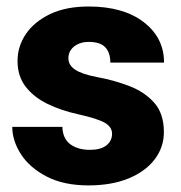

<svg xmlns="http://www.w3.org/2000/svg" viewBox="-20 -558 553 588"><path d="M323.2 -148.4Q323.2 -168.5 302 -181.4Q280.8 -194.3 219.7 -208Q168 -219.2 125.7 -239.7Q83.5 -260.3 58.6 -292.5Q33.7 -324.7 33.7 -371.1Q33.7 -416 59.3 -453.9Q85 -491.7 133.5 -514.9Q182.1 -538.1 251.5 -538.1Q357.9 -538.1 420.2 -490.2Q482.4 -442.4 482.4 -366.2H317.9Q317.9 -396.5 302.5 -413.1Q287.1 -429.7 251 -429.7Q225.6 -429.7 207.5 -416Q189.5 -402.3 189.5 -379.4Q189.5 -358.4 210.4 -344.5Q231.4 -330.6 277.8 -321.8Q331.1 -312 377.4 -293.9Q423.8 -275.9 452.9 -242.7Q481.9 -209.5 481.9 -153.3Q481.9 -106.9 453.6 -69.8Q425.3 -32.7 373.5 -11.5Q321.8 9.8 251 9.8Q175.3 9.8 123 -17.3Q70.8 -44.4 44.2 -85.7Q17.6 -127 17.6 -169.4H170.9Q172.4 -132.8 195.6 -116Q218.8 -99.1 255.4 -99.1Q288.6 -99.1 305.9 -112.8Q323.2 -126.5 323.2 -148.4Z"/></svg>

Font: Vazirmatn UI Black
Style: Regular
Weight: 900
Designer: Saber Rastikerdar
Foundry: Saber Rastikerdar
Version: Version 33.003